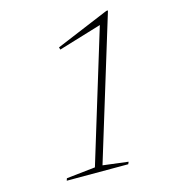

<svg xmlns="http://www.w3.org/2000/svg" viewBox="-104 -770 763 855"><g transform="rotate(-15 278.0 -342.5)"><path d="M235 -25 424 -644 435 -636 222 -571.5 219 -582.5 464.5 -685H472L270 -25L386.5 -10.5L382 0H98.5L102 -10.5Z"/></g></svg>

Font: Newsreader 24pt ExtraLight
Style: Italic
Weight: 250
Italic angle: -17°
Designer: Hugues Gentile
Foundry: Production Type
Version: Version 1.003